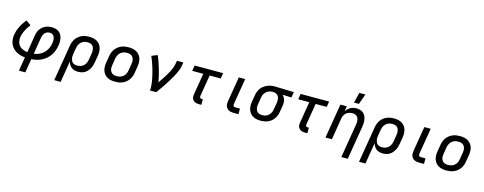

<svg xmlns="http://www.w3.org/2000/svg" viewBox="-31 -1670 7062 2799"><g transform="rotate(15 3500.0 -270.5)"><path d="M260 215 295 5Q281 4 268.5 2Q256 0 243.5 -2.5Q231 -5 219 -9Q207 -13 195 -17.5Q183 -22 172.5 -27.5Q162 -33 151.5 -40Q141 -47 131.5 -54.5Q122 -62 113.5 -71Q105 -80 97.5 -89.5Q90 -99 84 -109.5Q78 -120 72.5 -131.5Q67 -143 63.5 -154.5Q60 -166 57.5 -179Q55 -192 54.5 -208Q54 -224 54 -236Q54 -248 55 -257L59 -278Q60 -288 62.5 -298Q65 -308 67.5 -318Q70 -328 73 -338Q76 -348 80.5 -358Q85 -368 89 -377.5Q93 -387 97.5 -397Q102 -407 107 -416.5Q112 -426 117.5 -435Q123 -444 128.5 -453Q134 -462 142 -473Q150 -484 156 -492.5Q162 -501 167 -507L178 -520L252 -467Q241 -453 230.5 -438.5Q220 -424 210.5 -409Q201 -394 193 -378Q185 -362 178 -346Q171 -330 164.5 -311Q158 -292 156 -281L154 -267Q150 -244 151.5 -221.5Q153 -199 160 -178Q167 -157 179.5 -140.5Q192 -124 209.5 -112Q227 -100 251 -91Q275 -82 291 -80L309 -78L352 -343Q355 -357 358 -370.5Q361 -384 366.5 -398Q372 -412 379.5 -424.5Q387 -437 396.5 -448.5Q406 -460 417 -470Q428 -480 440.5 -488Q453 -496 466.5 -502Q480 -508 494 -512Q508 -516 524.5 -518Q541 -520 550 -520H562Q578 -520 594.5 -518Q611 -516 626 -511.5Q641 -507 654.5 -499Q668 -491 679.5 -480.5Q691 -470 699 -457.5Q707 -445 713 -430.5Q719 -416 722 -400.5Q725 -385 726.5 -369Q728 -353 727.5 -334Q727 -315 725 -304L723 -289Q719 -270 714.5 -251Q710 -232 703.5 -213Q697 -194 688 -175.5Q679 -157 667.5 -140Q656 -123 642.5 -107.5Q629 -92 613 -78Q597 -64 580 -52.5Q563 -41 544.5 -32Q526 -23 507 -16Q488 -9 468.5 -4.5Q449 0 427.5 3Q406 6 391 7L356 215ZM405 -79Q420 -81 435.5 -84.5Q451 -88 466.5 -93.5Q482 -99 497 -107Q512 -115 525.5 -124.5Q539 -134 551.5 -146Q564 -158 574 -171Q584 -184 592.5 -198Q601 -212 607.5 -227Q614 -242 619 -260Q624 -278 626 -289L628 -302Q629 -311 630 -320Q631 -329 631 -338Q631 -347 630 -356Q629 -365 627 -373.5Q625 -382 622 -390Q619 -398 614.5 -405Q610 -412 603.5 -417.5Q597 -423 589.5 -427Q582 -431 572 -433.5Q562 -436 556 -436H548Q536 -436 523.5 -432.5Q511 -429 500 -422.5Q489 -416 480 -406.5Q471 -397 465 -386Q459 -375 454 -361Q449 -347 448 -339Z M890 215H793L884 -331Q888 -358 898 -384.5Q908 -411 924.5 -435Q941 -459 964 -477.5Q987 -496 1013.5 -507.5Q1040 -519 1067.5 -523.5Q1095 -528 1122 -528Q1153 -528 1183.5 -522Q1214 -516 1239.5 -501.5Q1265 -487 1283.5 -463.5Q1302 -440 1310.5 -411.5Q1319 -383 1319.5 -352Q1320 -321 1315 -289L1298 -189Q1294 -165 1286.5 -140.5Q1279 -116 1266 -93Q1253 -70 1235.5 -50Q1218 -30 1195 -16.5Q1172 -3 1146.5 2.5Q1121 8 1097 8Q1069 8 1043.5 1.5Q1018 -5 997 -20.5Q976 -36 963 -58.5Q950 -81 943 -106ZM1059 -76Q1076 -76 1093 -79Q1110 -82 1126.5 -90Q1143 -98 1156.5 -110Q1170 -122 1179.5 -137.5Q1189 -153 1195 -169.5Q1201 -186 1203 -203L1220 -303Q1223 -320 1223 -337.5Q1223 -355 1219.5 -371.5Q1216 -388 1208 -402.5Q1200 -417 1186.5 -426.5Q1173 -436 1156 -440Q1139 -444 1122 -444Q1105 -444 1088 -441Q1071 -438 1055 -430Q1039 -422 1025.5 -410Q1012 -398 1002 -382.5Q992 -367 986.5 -350.5Q981 -334 978 -317L963 -228Q960 -210 959 -191.5Q958 -173 962 -155.5Q966 -138 973 -122.5Q980 -107 993.5 -96Q1007 -85 1024 -80.5Q1041 -76 1059 -76Z M1655 8Q1623 8 1592.5 2.5Q1562 -3 1536 -18Q1510 -33 1491.5 -56Q1473 -79 1463.5 -107.5Q1454 -136 1454 -167.5Q1454 -199 1459 -231L1476 -331Q1480 -358 1490 -385Q1500 -412 1517.5 -436Q1535 -460 1558.5 -478.5Q1582 -497 1609 -508.5Q1636 -520 1663.5 -524Q1691 -528 1718 -528Q1750 -528 1780.5 -522.5Q1811 -517 1837 -502Q1863 -487 1882 -464Q1901 -441 1910 -412.5Q1919 -384 1919.5 -352.5Q1920 -321 1915 -289L1898 -189Q1894 -162 1884 -135Q1874 -108 1856.5 -84Q1839 -60 1815.5 -41.5Q1792 -23 1765 -11.5Q1738 0 1710 4Q1682 8 1655 8ZM1655 -76Q1672 -76 1689.5 -79Q1707 -82 1723.5 -89.5Q1740 -97 1754.5 -109Q1769 -121 1779 -136.5Q1789 -152 1795 -169Q1801 -186 1803 -203L1820 -303Q1823 -321 1823.5 -338.5Q1824 -356 1819.5 -372.5Q1815 -389 1806.5 -403Q1798 -417 1784 -426.5Q1770 -436 1753 -440Q1736 -444 1718 -444Q1701 -444 1683.5 -441Q1666 -438 1650 -430.5Q1634 -423 1619.5 -411Q1605 -399 1595 -383.5Q1585 -368 1579 -351Q1573 -334 1570 -317L1554 -217Q1551 -199 1550.5 -181.5Q1550 -164 1554 -147.5Q1558 -131 1567 -117Q1576 -103 1590 -93.5Q1604 -84 1620.5 -80Q1637 -76 1655 -76Z M2179 0Q2184 -33 2182 -66Q2180 -99 2175 -130.5Q2170 -162 2163 -193Q2156 -224 2148.5 -255Q2141 -286 2132 -316.5Q2123 -347 2113 -376.5Q2103 -406 2092 -435.5Q2081 -465 2068 -493L2155 -528Q2176 -483 2192 -436.5Q2208 -390 2222.5 -342Q2237 -294 2248.5 -245.5Q2260 -197 2269 -146Q2286 -172 2303.5 -197.5Q2321 -223 2337 -249Q2353 -275 2369 -301.5Q2385 -328 2398.5 -355.5Q2412 -383 2423 -411Q2434 -439 2439 -468L2448 -520H2545L2536 -468Q2531 -436 2519 -405Q2507 -374 2492.5 -344Q2478 -314 2461.5 -284.5Q2445 -255 2427 -226Q2409 -197 2391 -168.5Q2373 -140 2353.5 -111.5Q2334 -83 2314.5 -55.5Q2295 -28 2275 0Z M2958 8H2926Q2909 8 2892.5 5.5Q2876 3 2861.5 -3.5Q2847 -10 2836 -21Q2825 -32 2819 -46.5Q2813 -61 2812 -77.5Q2811 -94 2814 -111L2868 -436H2701L2715 -520H3145L3131 -436H2964L2910 -111Q2909 -104 2910.5 -97Q2912 -90 2916 -85Q2920 -80 2926.5 -78Q2933 -76 2940 -76H2958Z M3516 0H3443Q3423 0 3404 -3.5Q3385 -7 3368.5 -15.5Q3352 -24 3340 -38.5Q3328 -53 3322 -70.5Q3316 -88 3316.5 -108Q3317 -128 3320 -147L3382 -520H3478L3414 -134Q3412 -125 3412 -116Q3412 -107 3415.5 -99.5Q3419 -92 3426.5 -88Q3434 -84 3443 -84H3516Z M3851 8Q3820 8 3789.5 2Q3759 -4 3733.5 -18.5Q3708 -33 3690 -56.5Q3672 -80 3663 -108.5Q3654 -137 3654 -168Q3654 -199 3659 -231L3676 -331Q3680 -358 3690 -384Q3700 -410 3716.5 -433.5Q3733 -457 3756.5 -475Q3780 -493 3806 -504.5Q3832 -516 3859.5 -522Q3887 -528 3913 -528H3931L4212 -520L4198 -436L4063 -440Q4077 -427 4088 -410Q4099 -393 4104.5 -373.5Q4110 -354 4110 -332.5Q4110 -311 4107 -289L4090 -189Q4086 -162 4076 -135.5Q4066 -109 4049.5 -85Q4033 -61 4010 -42.5Q3987 -24 3960.5 -12.5Q3934 -1 3906 3.5Q3878 8 3851 8ZM3851 -76Q3868 -76 3885 -79Q3902 -82 3918.5 -90Q3935 -98 3948.5 -110Q3962 -122 3971.5 -137.5Q3981 -153 3987 -169.5Q3993 -186 3995 -203L4012 -303Q4016 -328 4015 -352.5Q4014 -377 4003.5 -398Q3993 -419 3972.5 -430.5Q3952 -442 3927 -444H3908Q3892 -444 3875.5 -440Q3859 -436 3843.5 -428Q3828 -420 3815 -407.5Q3802 -395 3792.5 -380.5Q3783 -366 3778 -350Q3773 -334 3770 -317L3754 -217Q3751 -200 3750.5 -182.5Q3750 -165 3754 -148.5Q3758 -132 3766 -117.5Q3774 -103 3787.5 -93.5Q3801 -84 3817.5 -80Q3834 -76 3851 -76Z M4558 8H4526Q4509 8 4492.5 5.5Q4476 3 4461.5 -3.5Q4447 -10 4436 -21Q4425 -32 4419 -46.5Q4413 -61 4412 -77.5Q4411 -94 4414 -111L4468 -436H4301L4315 -520H4745L4731 -436H4564L4510 -111Q4509 -104 4510.5 -97Q4512 -90 4516 -85Q4520 -80 4526.5 -78Q4533 -76 4540 -76H4558Z M5126 215 5212 -303Q5215 -320 5215.5 -337.5Q5216 -355 5212.5 -371Q5209 -387 5201.5 -401.5Q5194 -416 5181 -426Q5168 -436 5151.5 -440Q5135 -444 5118 -444Q5094 -444 5070 -437Q5046 -430 5026.5 -414Q5007 -398 4995.5 -375Q4984 -352 4980 -328L4926 0H4829L4915 -520H5012L4999 -441Q5011 -461 5029 -478Q5047 -495 5067.5 -506.5Q5088 -518 5111 -523Q5134 -528 5156 -528Q5185 -528 5212 -520.5Q5239 -513 5259.5 -496Q5280 -479 5292 -454.5Q5304 -430 5309 -402.5Q5314 -375 5312.5 -346.5Q5311 -318 5307 -289L5223 215ZM5099 -600 5137 -756H5229L5173 -600Z M5490 215H5393L5484 -331Q5488 -358 5498 -384.5Q5508 -411 5524.5 -435Q5541 -459 5564 -477.5Q5587 -496 5613.5 -507.5Q5640 -519 5667.5 -523.5Q5695 -528 5722 -528Q5753 -528 5783.5 -522Q5814 -516 5839.5 -501.5Q5865 -487 5883.5 -463.5Q5902 -440 5910.5 -411.5Q5919 -383 5919.5 -352Q5920 -321 5915 -289L5898 -189Q5894 -165 5886.5 -140.5Q5879 -116 5866 -93Q5853 -70 5835.5 -50Q5818 -30 5795 -16.5Q5772 -3 5746.5 2.5Q5721 8 5697 8Q5669 8 5643.5 1.5Q5618 -5 5597 -20.5Q5576 -36 5563 -58.5Q5550 -81 5543 -106ZM5659 -76Q5676 -76 5693 -79Q5710 -82 5726.5 -90Q5743 -98 5756.5 -110Q5770 -122 5779.5 -137.5Q5789 -153 5795 -169.5Q5801 -186 5803 -203L5820 -303Q5823 -320 5823 -337.5Q5823 -355 5819.5 -371.5Q5816 -388 5808 -402.5Q5800 -417 5786.5 -426.5Q5773 -436 5756 -440Q5739 -444 5722 -444Q5705 -444 5688 -441Q5671 -438 5655 -430Q5639 -422 5625.5 -410Q5612 -398 5602 -382.5Q5592 -367 5586.5 -350.5Q5581 -334 5578 -317L5563 -228Q5560 -210 5559 -191.5Q5558 -173 5562 -155.5Q5566 -138 5573 -122.5Q5580 -107 5593.5 -96Q5607 -85 5624 -80.5Q5641 -76 5659 -76Z M6316 0H6243Q6223 0 6204 -3.5Q6185 -7 6168.5 -15.5Q6152 -24 6140 -38.5Q6128 -53 6122 -70.5Q6116 -88 6116.5 -108Q6117 -128 6120 -147L6182 -520H6278L6214 -134Q6212 -125 6212 -116Q6212 -107 6215.5 -99.5Q6219 -92 6226.5 -88Q6234 -84 6243 -84H6316Z M6655 8Q6623 8 6592.5 2.5Q6562 -3 6536 -18Q6510 -33 6491.5 -56Q6473 -79 6463.5 -107.5Q6454 -136 6454 -167.5Q6454 -199 6459 -231L6476 -331Q6480 -358 6490 -385Q6500 -412 6517.5 -436Q6535 -460 6558.5 -478.5Q6582 -497 6609 -508.5Q6636 -520 6663.5 -524Q6691 -528 6718 -528Q6750 -528 6780.5 -522.5Q6811 -517 6837 -502Q6863 -487 6882 -464Q6901 -441 6910 -412.5Q6919 -384 6919.5 -352.5Q6920 -321 6915 -289L6898 -189Q6894 -162 6884 -135Q6874 -108 6856.5 -84Q6839 -60 6815.5 -41.5Q6792 -23 6765 -11.5Q6738 0 6710 4Q6682 8 6655 8ZM6655 -76Q6672 -76 6689.5 -79Q6707 -82 6723.5 -89.5Q6740 -97 6754.5 -109Q6769 -121 6779 -136.5Q6789 -152 6795 -169Q6801 -186 6803 -203L6820 -303Q6823 -321 6823.5 -338.5Q6824 -356 6819.5 -372.5Q6815 -389 6806.5 -403Q6798 -417 6784 -426.5Q6770 -436 6753 -440Q6736 -444 6718 -444Q6701 -444 6683.5 -441Q6666 -438 6650 -430.5Q6634 -423 6619.5 -411Q6605 -399 6595 -383.5Q6585 -368 6579 -351Q6573 -334 6570 -317L6554 -217Q6551 -199 6550.5 -181.5Q6550 -164 6554 -147.5Q6558 -131 6567 -117Q6576 -103 6590 -93.5Q6604 -84 6620.5 -80Q6637 -76 6655 -76Z"/></g></svg>

Font: Iosevka Aile Medium
Style: Italic
Weight: 500
Italic angle: -9°
Designer: Belleve Invis
Foundry: Belleve Invis
Version: Version 31.1.0; ttfautohint (v1.8.4)